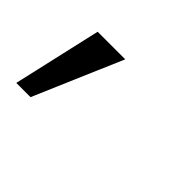

<svg xmlns="http://www.w3.org/2000/svg" viewBox="-57 -222 466 466"><g transform="rotate(45 175.5 11.0)"><path d="M16.6 125 68.4 -102.5H163.1L65.4 125Z"/></g></svg>

Font: Lohit Devanagari
Style: Regular
Weight: 400
Version: 2.95.4